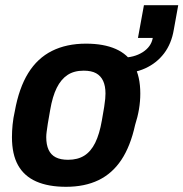

<svg xmlns="http://www.w3.org/2000/svg" viewBox="-20 -707 706 739"><path d="M234 12Q166 12 119.5 -8.5Q73 -29 49.5 -71Q26 -113 26 -179Q26 -202 28.5 -227.5Q31 -253 37 -279Q53 -368 88.5 -425.5Q124 -483 180 -511Q236 -539 311 -539Q379 -539 425.5 -518.5Q472 -498 496 -455.5Q520 -413 520 -347Q520 -317 515 -287Q510 -257 500 -226Q482 -144 447 -91.5Q412 -39 359 -13.5Q306 12 234 12ZM242 -92Q279 -92 304.5 -108Q330 -124 346.5 -157.5Q363 -191 372 -243Q378 -276 381 -295.5Q384 -315 385 -326.5Q386 -338 386 -347Q386 -376 377 -395.5Q368 -415 350 -425Q332 -435 302 -435Q265 -435 240 -418.5Q215 -402 198.5 -369Q182 -336 173 -283Q167 -251 164 -231Q161 -211 159.5 -199.5Q158 -188 158 -179Q158 -150 167 -130.5Q176 -111 194.5 -101.5Q213 -92 242 -92ZM438 -424 448 -485Q496 -485 529 -506Q562 -527 568 -561H511L534 -687H666L649 -593Q640 -539 611.5 -501.5Q583 -464 539 -444Q495 -424 438 -424Z"/></svg>

Font: Archivo SemiCondensed
Style: Bold Italic
Weight: 700
Width: 4
Italic angle: -10°
Designer: Hector Gatti
Foundry: Omnibus-Type
Version: Version 2.001